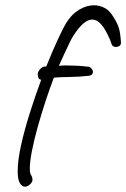

<svg xmlns="http://www.w3.org/2000/svg" viewBox="-20 -643 478 727"><path d="M74 64Q64 64 55.5 51Q47 38 47 5Q47 -35 59.5 -92Q72 -149 92.5 -214Q113 -279 136 -341H135Q125 -343 124 -354Q120 -367 130 -379Q140 -391 149 -391H155Q178 -448 198.5 -492.5Q219 -537 232 -558Q252 -590 280 -606.5Q308 -623 336 -623Q357 -623 376 -613Q395 -603 408 -581Q425 -555 430.5 -535.5Q436 -516 438 -482V-481Q438 -473 432 -469Q426 -465 419 -465Q405 -465 401.5 -478.5Q398 -492 385 -517Q359 -569 329 -569Q298 -569 260 -511Q254 -503 244 -482.5Q234 -462 223 -438Q212 -414 203 -394Q212 -395 221 -395Q230 -395 239 -395Q256 -395 274.5 -394Q293 -393 317 -390Q322 -389 327 -383Q332 -377 332 -370Q332 -366 328.5 -361.5Q325 -357 315 -356Q281 -352 242.5 -351.5Q204 -351 184 -349Q169 -310 153 -261.5Q137 -213 123 -163Q109 -113 100.5 -69.5Q92 -26 93 2Q93 12 98 20.5Q103 29 103 38Q103 42 100 47.5Q97 53 89 59Q81 64 74 64Z"/></svg>

Font: Grape Nuts
Style: Regular
Weight: 400
Designer: Robert E. Leuschke
Foundry: Robert E. Leuschke
Version: Version 1.010; ttfautohint (v1.8.3)